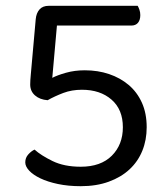

<svg xmlns="http://www.w3.org/2000/svg" viewBox="-20 -628 578 661"><path d="M454 -608Q457 -603 460 -594.5Q463 -586 463 -576Q463 -559 455 -549.5Q447 -540 432 -540H176L160 -360Q177 -369 207 -377.5Q237 -386 272 -386Q317 -386 355.5 -373Q394 -360 423 -335.5Q452 -311 468.5 -274.5Q485 -238 485 -190Q485 -146 470 -109Q455 -72 426 -45Q397 -18 354.5 -2.5Q312 13 258 13Q215 13 179.5 5.5Q144 -2 119 -14Q94 -26 80.5 -40.5Q67 -55 67 -69Q67 -85 77.5 -96.5Q88 -108 99 -113Q121 -93 161 -73.5Q201 -54 258 -54Q327 -54 365 -92Q403 -130 403 -190Q403 -251 364 -285Q325 -319 262 -319Q227 -319 198 -308Q169 -297 144 -283Q117 -285 100.5 -299.5Q84 -314 84 -337Q84 -343 84.5 -352.5Q85 -362 86 -371L103 -562Q105 -583 116 -595.5Q127 -608 148 -608H454Z"/></svg>

Font: Baloo Thambi 2
Style: Regular
Weight: 400
Designer: Aadarsh Rajan and Ek Type
Foundry: Ek Type
Version: Version 1.640;hotconv 1.0.111;makeotfexe 2.5.65597; ttfautoh